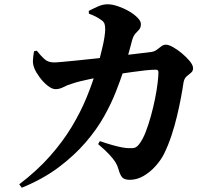

<svg xmlns="http://www.w3.org/2000/svg" viewBox="-20 -821 1040 898"><path d="M587 20Q561 20 551 8Q541 -4 534 -30Q529 -48 519.5 -63Q510 -78 491.5 -98Q473 -118 439 -147L447 -161Q479 -150 505.5 -142.5Q532 -135 551.5 -131.5Q571 -128 584 -128Q603 -127 612.5 -131Q622 -135 631 -147Q648 -169 661.5 -204Q675 -239 686 -279Q697 -319 705 -358.5Q713 -398 717 -431Q721 -464 721 -483Q721 -495 710 -495Q689 -495 660.5 -492Q632 -489 601 -484.5Q570 -480 539 -475.5Q508 -471 481 -466Q465 -464 444 -460Q423 -456 400 -451Q377 -446 356 -441Q335 -436 318 -430Q296 -424 277.5 -414Q259 -404 240 -404Q223 -404 202.5 -420.5Q182 -437 165 -460Q148 -483 141 -501Q133 -520 134 -538.5Q135 -557 139 -581L152 -584Q170 -561 187.5 -545Q205 -529 232 -529Q243 -529 270.5 -531.5Q298 -534 338 -538Q378 -542 424.5 -547Q471 -552 518.5 -557.5Q566 -563 610 -568.5Q654 -574 688 -578Q702 -580 713 -588Q724 -596 734 -604Q744 -612 756 -612Q769 -612 789.5 -600.5Q810 -589 831.5 -571Q853 -553 868 -534.5Q883 -516 883 -502Q883 -488 873 -480.5Q863 -473 852 -463Q841 -453 838 -433Q834 -405 826.5 -365Q819 -325 808 -278.5Q797 -232 781.5 -185.5Q766 -139 746 -99Q731 -70 706 -42.5Q681 -15 650.5 2.5Q620 20 587 20ZM70 41Q154 -23 214 -91Q274 -159 315.5 -228Q357 -297 384.5 -364Q412 -431 430 -492Q438 -515 445 -542.5Q452 -570 458.5 -597Q465 -624 468.5 -647Q472 -670 472 -684Q472 -700 469 -709Q466 -718 457 -725Q444 -735 428.5 -743Q413 -751 396 -757L395 -770Q414 -780 437.5 -790.5Q461 -801 483 -801Q505 -801 532.5 -791.5Q560 -782 584 -768Q608 -754 623.5 -738Q639 -722 639 -709Q639 -692 631 -683Q623 -674 613.5 -664Q604 -654 598 -633Q594 -617 588 -595.5Q582 -574 574.5 -546.5Q567 -519 556 -485Q543 -446 522 -392Q501 -338 467 -277Q433 -216 380.5 -155Q328 -94 255 -39Q182 16 82 57Z"/></svg>

Font: Noto Serif JP ExtraLight ExtraBold
Style: Regular
Weight: 800
Version: Version 2.003-H1;hotconv 1.1.1;makeotfexe 2.6.0